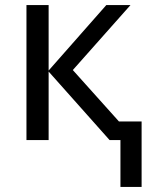

<svg xmlns="http://www.w3.org/2000/svg" viewBox="-20 -556 597 762"><path d="M458 186V0H415L173 -272V0H85V-536H173V-276L402 -536H498L269 -278L452 -74H542V186Z"/></svg>

Font: Noto Sans Historical
Style: Regular
Weight: 400
Designer: Monotype Design Team
Foundry: Monotype Imaging Inc.
Version: Version 2.013; ttfautohint (v1.8.4.7-5d5b)